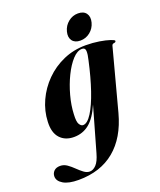

<svg xmlns="http://www.w3.org/2000/svg" viewBox="-223 -735 900 1079"><g transform="rotate(-20 227.5 -195.5)"><path d="M397 -32Q360.5 104 275 174.5Q189.5 245 59 245Q-1 245 -32.2 226.2Q-63.5 207.5 -63.5 180Q-63.5 161.5 -50.5 148.2Q-37.5 135 -13.5 135Q8.5 135 27.5 148.2Q46.5 161.5 64 178.8Q81.5 196 98.8 209Q116 222 134 222Q154 222 172.5 202.8Q191 183.5 203.5 138.5L279 -126Q248.5 -54.5 209.2 -22.5Q170 9.5 117 9.5Q64.5 9.5 34.2 -23.8Q4 -57 7 -121Q9.5 -185.5 36.8 -245Q64 -304.5 110.8 -351.5Q157.5 -398.5 219.5 -425.8Q281.5 -453 353 -453Q396 -453 434.2 -446.8Q472.5 -440.5 496 -432.5Q519.5 -424.5 519.5 -419.5Q519.5 -411 508.2 -410Q497 -409 494.5 -398.5ZM159 -110Q156.5 -66 166.2 -51Q176 -36 187.5 -36Q213.5 -36 241 -79.8Q268.5 -123.5 294 -198.5Q319.5 -273.5 340 -367Q348.5 -401 347.5 -421Q346.5 -441 327.5 -441Q299 -441 270.2 -409.8Q241.5 -378.5 217 -328.5Q192.5 -278.5 176.8 -220.8Q161 -163 159 -110ZM336 -487.5Q303 -487.5 288 -508.2Q273 -529 281.5 -561.5Q290 -594.5 315.8 -615.2Q341.5 -636 374 -636Q407.5 -636 422.5 -615.2Q437.5 -594.5 429 -561.5Q420.5 -529 394.8 -508.2Q369 -487.5 336 -487.5Z"/></g></svg>

Font: Fraunces 144pt S000
Style: Bold Italic
Weight: 700
Italic angle: -16°
Version: Version 1.000; ttfautohint (v1.8.3)